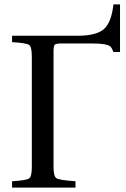

<svg xmlns="http://www.w3.org/2000/svg" viewBox="-20 -855 576 875"><path d="M35 0V-29Q101 -33 113 -42Q125 -51 125 -93V-599Q125 -641 113 -650Q101 -659 35 -663V-692H332Q419 -692 453.5 -722.5Q488 -753 497 -835H527V-618H497Q490 -636 483.5 -642.5Q477 -649 456.5 -653Q436 -657 392 -657H261Q236 -657 230 -651.5Q224 -646 224 -621V-93Q224 -51 237.5 -42.5Q251 -34 324 -29V0Z"/></svg>

Font: Linguistics Pro
Style: Regular
Weight: 400
Designer: Stefan Peev, Context Ltd
Foundry: Stefan Peev, Context Ltd
Version: Version 001.000